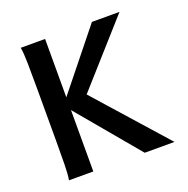

<svg xmlns="http://www.w3.org/2000/svg" viewBox="-102 -632 713 728"><g transform="rotate(-20 254.5 -267.5)"><path d="M361.8 0 137.2 -268.1 209 -307.1 481.9 0ZM56.2 0Q60.1 -22 60.8 -63.5Q61.5 -105 61.5 -159.2V-375Q61.5 -429.2 60.8 -470.9Q60.1 -512.7 56.2 -534.7H154.3V0ZM207.5 -257.3 170.4 -264.2 126.5 -264.6 343.3 -534.7H454.6Z"/></g></svg>

Font: Harmattan SemiBold
Style: Regular
Weight: 600
Designer: George W. Nuss III and SIL International
Foundry: SIL International
Version: Version 4.000